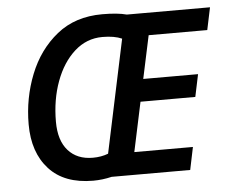

<svg xmlns="http://www.w3.org/2000/svg" viewBox="-52 -785 1020 855"><g transform="rotate(-5 458.0 -357.5)"><path d="M331 10Q372 10 414 0H765L786 -101H524L571 -322H816L837 -422H592L633 -614H895L916 -714H544Q504 -725 435 -725Q314 -725 232 -659Q150 -593 108 -487.5Q66 -382 66 -265Q66 -139 134 -64.5Q202 10 331 10ZM338 -92Q268 -92 228 -137Q188 -182 188 -266Q188 -364 218 -445.5Q248 -527 302 -575.5Q356 -624 427 -624Q480 -624 514 -609L407 -104Q376 -92 338 -92Z"/></g></svg>

Font: Noto Sans UI Medium
Style: Italic
Weight: 500
Italic angle: -12°
Designer: Monotype Design Team
Foundry: Monotype Imaging Inc.
Version: Version 1.901